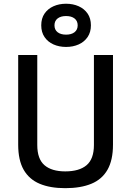

<svg xmlns="http://www.w3.org/2000/svg" viewBox="-20 -976 688 1007"><path d="M322.2 10.9Q242.7 10.9 187.9 -12.3Q133 -35.4 104.2 -85.5Q75.4 -135.7 75.4 -217.3V-687.4H175.5V-215.5Q175.5 -142.2 213.3 -109.6Q251.1 -77.1 322.2 -77.1Q395.8 -77.1 434.2 -109.7Q472.6 -142.4 472.6 -215.5V-687.4H572.6V-217.3Q572.6 -136.1 543.8 -85.7Q515.1 -35.4 459.3 -12.3Q403.4 10.9 322.2 10.9ZM326.5 -729.8Q290 -729.8 260.5 -743Q230.9 -756.2 213.6 -781.7Q196.3 -807.2 196.3 -843.1Q196.3 -879.6 213.6 -904.8Q230.9 -930 260.5 -943.2Q290 -956.4 326.5 -956.4Q363.1 -956.4 392.6 -943.2Q422.1 -930 439.5 -904.8Q456.8 -879.6 456.8 -843.1Q456.8 -807.2 439.5 -781.7Q422.1 -756.2 392.6 -743Q363.1 -729.8 326.5 -729.8ZM326.5 -794.3Q354.6 -794.3 371 -807.1Q387.4 -820 387.4 -843.1Q387.4 -866.2 371 -879.1Q354.6 -891.9 326.5 -891.9Q298.4 -891.9 282 -879.1Q265.7 -866.2 265.7 -843.1Q265.7 -820 282 -807.1Q298.4 -794.3 326.5 -794.3Z"/></svg>

Font: TitilliumWeb ExtraLight
Style: Regular
Weight: 400
Designer: Mohamed Gaber, Accademia di Belle Arti di Urbino and others
Foundry: Kief Type Foundry, Accademia di Belle Arti di Urbino and others
Version: Version 3.000; ttfautohint (v1.8.2)